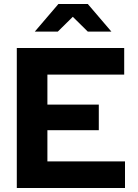

<svg xmlns="http://www.w3.org/2000/svg" viewBox="-20 -940 689 960"><path d="M64 0ZM64 0V-700H601V-567H217V-417H474V-289H217V-133H605V0ZM419 -782 344 -856 269 -782H154L272 -920H419L537 -782Z"/></svg>

Font: Rosa Sans
Style: Bold
Weight: 700
Designer: Pentagram / MCKL
Foundry: Pentagram / MCKL
Version: Version 1.005;September 16, 2019;FontCreator 11.5.0.2425 64-